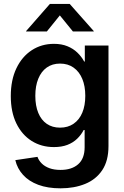

<svg xmlns="http://www.w3.org/2000/svg" viewBox="-20 -766 644 998"><path d="M294.9 212.9Q228 212.9 179 194.6Q129.9 176.3 99.9 143.1Q69.8 109.9 59.6 66.4L174.8 49.3Q181.6 68.4 197 83.7Q212.4 99.1 236.8 108.2Q261.2 117.2 294.9 117.2Q353 117.2 386.5 87.6Q419.9 58.1 419.9 -0.5V-90.3H415Q401.9 -64.9 380.9 -44.7Q359.9 -24.4 330.1 -12.9Q300.3 -1.5 260.3 -1.5Q195.3 -1.5 144.5 -33.4Q93.8 -65.4 64.9 -124.8Q36.1 -184.1 36.1 -266.6Q36.1 -350.1 65.2 -410.9Q94.2 -471.7 145 -504.9Q195.8 -538.1 260.3 -538.1Q300.3 -538.1 330.6 -525.6Q360.8 -513.2 382.3 -492.4Q403.8 -471.7 417.5 -446.3H420.9V-529.3H543.9V-6.8Q543.9 69.8 511.5 118.4Q479 167 422.6 189.9Q366.2 212.9 294.9 212.9ZM292 -102.5Q333 -102.5 362.5 -122.8Q392.1 -143.1 407.7 -180.2Q423.3 -217.3 423.3 -268.1Q423.3 -318.4 407.7 -356Q392.1 -393.6 362.5 -414.6Q333 -435.5 292 -435.5Q252 -435.5 223.1 -415Q194.3 -394.5 179 -356.9Q163.6 -319.3 163.6 -268.1Q163.6 -216.3 179 -179.2Q194.3 -142.1 223.1 -122.3Q252 -102.5 292 -102.5ZM223.6 -602.5H115.7V-604.5L239.3 -745.6H342.3L467.3 -604.5V-602.5H358.9L291 -686Z"/></svg>

Font: Inter 24pt SemiBold
Style: Regular
Weight: 600
Designer: Rasmus Andersson
Foundry: rsms
Version: Version 4.001;git-66647c0bb